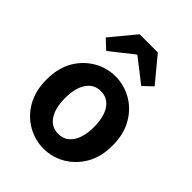

<svg xmlns="http://www.w3.org/2000/svg" viewBox="-240 -967 1105 1105"><g transform="rotate(45 313.0 -414.5)"><path d="M182 -21Q118 -58 81 -124Q44 -190 44 -280Q44 -372 82 -439Q120 -503 181 -538.5Q242 -574 313 -574Q381 -574 443 -539.5Q505 -505 543.5 -438.5Q582 -372 582 -280Q582 -187 544 -122Q506 -57 445 -21.5Q384 14 313 14Q244 14 182 -21ZM431 -280Q431 -361 400 -407.5Q369 -454 313 -454Q257 -454 226 -407.5Q195 -361 195 -280Q195 -199 226 -152.5Q257 -106 313 -106Q369 -106 400 -152.5Q431 -199 431 -280ZM239 -843H387L512 -692L456 -639L315 -749H310L171 -639L114 -692Z"/></g></svg>

Font: Merged Yaku Han JP
Style: Bold
Weight: 700
Designer: Ryoko NISHIZUKA 西塚涼子 (kana, bopomofo & ideographs); Paul D. Hunt (Latin, Greek & Cyrillic); Sandoll Communications 산돌커뮤니
Foundry: Adobe
Version: Version 2.004